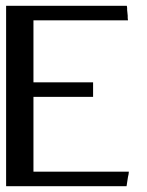

<svg xmlns="http://www.w3.org/2000/svg" viewBox="-20 -640 505 660"><path d="M285 -307H95V-50H406H414H423L422 -41L420 -32L417 -13L416 -6L415 0H409H402H16H8H1V-8V-15V-605V-612V-620H8H16H402H409H416L417 -613V-606L419 -586V-578L420 -570H412H404H95V-357H285H292H300V-349V-342V-322V-314V-307H292Z"/></svg>

Font: Loyal Sans
Style: Boldv1
Weight: 700
Version: Version 001.000